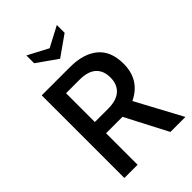

<svg xmlns="http://www.w3.org/2000/svg" viewBox="-269 -1042 1150 1150"><g transform="rotate(-45 306.5 -467.0)"><path d="M79 -700H318Q432 -700 496 -647Q560 -594 560 -487Q560 -350 439 -292L596 0H469L330 -267H325H191V0H79ZM303 -362Q375 -362 410.5 -394.5Q446 -427 446 -484Q446 -543 411 -574.5Q376 -606 305 -606H191V-362ZM312 -866 441 -934V-868L312 -777L183 -868V-934Z"/></g></svg>

Font: Cabin Medium
Style: Regular
Weight: 500
Designer: Pablo Impallari
Foundry: Pablo Impallari. http://www.impallari.com Igino Marini. http://www.ikern.com
Version: Version 2.200